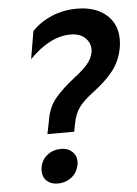

<svg xmlns="http://www.w3.org/2000/svg" viewBox="-52 -756 577 808"><g transform="rotate(-5 236.0 -352.0)"><path d="M267 -609Q309 -609 331.5 -585Q354 -561 349 -528Q344 -500 323.5 -476.5Q303 -453 266 -425Q215 -385 184.5 -348.5Q154 -312 145 -255L134 -200H247L253 -231Q261 -274 279.5 -300Q298 -326 340 -358Q394 -398 426.5 -439Q459 -480 469 -536Q472 -554 472 -570Q472 -637 426 -676Q380 -715 303 -715Q247 -715 197.5 -694.5Q148 -674 113 -637L93 -520Q180 -609 267 -609ZM97 -62Q96 -57 96 -49Q96 -21 113.5 -5Q131 11 159 11Q193 11 218 -8.5Q243 -28 249 -62Q250 -66 250 -74Q250 -100 232 -116.5Q214 -133 185 -133Q152 -133 127.5 -114Q103 -95 97 -62Z"/></g></svg>

Font: Geom Medium
Style: Italic
Weight: 500
Italic angle: -10°
Version: Version 1.102